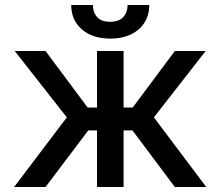

<svg xmlns="http://www.w3.org/2000/svg" viewBox="-20 -750 884 770"><path d="M491.7 -730H578.6Q578.6 -669.4 536.1 -632.3Q493.7 -595.2 421.9 -595.2Q350.6 -595.2 308.1 -632.3Q265.6 -669.4 265.6 -730H352.5Q352.5 -700.7 369.4 -681.6Q386.2 -662.6 421.9 -662.6Q457 -662.6 474.4 -681.6Q491.7 -700.7 491.7 -730ZM36.6 0 248 -279.3 39.1 -545.4H162.6L331.5 -318.8H369.1V-545.4H475.6V-318.8H512.2L681.2 -545.4H804.7L597.2 -279.3L807.1 0H681.2L511.2 -227.1H475.6V0H369.1V-227.1H334L162.6 0Z"/></svg>

Font: Interop Med
Style: Regular
Weight: 500
Designer: Rasmus Andersson, Google, Jang Haemin
Foundry: jhaemin
Version: Version 1.007